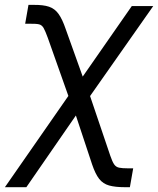

<svg xmlns="http://www.w3.org/2000/svg" viewBox="-52 -571 654 795"><path d="M-31.7 204.1 265.1 -222.7H304.2L404.8 74.2Q413.1 98.6 420.7 109.6Q428.2 120.6 441.2 123.3Q454.1 126 478 126H499.5L485.8 204.1H465.3Q424.8 204.1 399.7 197Q374.5 189.9 358.6 169.7Q342.8 149.4 329.6 110.4L262.2 -92.8L57.1 204.1ZM239.7 -149.4 146 -414.1Q135.7 -442.4 128.7 -454.8Q121.6 -467.3 109.9 -470.2Q98.1 -473.1 72.8 -472.7H52.2L65.9 -550.8H86.4Q127 -551.3 150.9 -543.2Q174.8 -535.2 190.4 -513.4Q206.1 -491.7 220.2 -450.2L290.5 -253.9L493.7 -545.9H582.5L304.2 -149.4Z"/></svg>

Font: Inter Tight
Style: Italic
Weight: 400
Italic angle: -9.39999°
Designer: Rasmus Andersson
Foundry: rsms
Version: Version 3.002